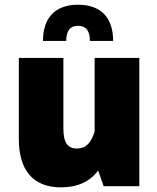

<svg xmlns="http://www.w3.org/2000/svg" viewBox="-20 -806 681 831"><path d="M266.6 -628.9C266.6 -672.4 283.7 -694.3 317.9 -694.3C352.1 -694.3 369.1 -672.4 369.1 -628.9H469.7C469.7 -729 417 -785.6 317.9 -785.6C218.8 -785.6 166 -729 166 -628.9ZM61.5 -204.6C61.5 -67.4 124.5 4.9 244.1 4.9C314.9 4.9 368.7 -19.5 404.8 -67.9L428.7 0H583V-555.2H389.6V-236.3C374 -187.5 351.6 -163.1 313 -163.1C272.5 -163.1 254.4 -189.9 254.4 -249V-555.2H61.5Z"/></svg>

Font: Estedad Black
Style: Regular
Weight: 900
Designer: Amin Abedi
Version: Version 7.3